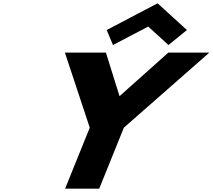

<svg xmlns="http://www.w3.org/2000/svg" viewBox="-20 -1144 1289 1164"><path d="M626.9 -962 664.9 -871 878.5 -983 1001.5 -871 1113.1 -962 935.4 -1124ZM373.5 -825 524.1 -370 374.6 0H581.4L730.9 -370L1249.1 -825H1000.5L704.7 -561L622.1 -825Z"/></svg>

Font: Hussar
Style: BdWideOblFour
Weight: 700
Foundry: Cannot Into Space Fonts
Version: Version 2.00